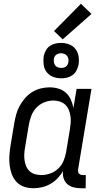

<svg xmlns="http://www.w3.org/2000/svg" viewBox="-20 -992 540 1020"><path d="M158 8Q132 8 108 0Q84 -8 67.5 -26Q51 -44 42.5 -67Q34 -90 31 -115.5Q28 -141 30 -167Q32 -193 36 -219L56 -339Q60 -362 66.5 -385.5Q73 -409 85 -430.5Q97 -452 113.5 -471Q130 -490 151 -503Q172 -516 196 -522Q220 -528 243 -528Q268 -528 291 -521Q314 -514 330.5 -499Q347 -484 356.5 -462.5Q366 -441 370 -418L387 -520H466L395 -93Q394 -86 395 -80Q396 -74 399.5 -70Q403 -66 408.5 -64Q414 -62 421 -62H436L435 8H409Q389 8 370 3Q351 -2 337.5 -14Q324 -26 318 -44.5Q312 -63 315 -83Q303 -63 286 -45Q269 -27 248 -15Q227 -3 204 2.5Q181 8 158 8ZM200 -62Q223 -62 247 -70.5Q271 -79 289.5 -96.5Q308 -114 317.5 -137Q327 -160 331 -183L351 -303Q354 -321 355.5 -339Q357 -357 354.5 -374.5Q352 -392 345.5 -408Q339 -424 327 -435.5Q315 -447 298 -452.5Q281 -458 263 -458Q239 -458 214.5 -448Q190 -438 172.5 -419Q155 -400 146 -376Q137 -352 133 -328L113 -208Q110 -191 109 -173.5Q108 -156 110.5 -139.5Q113 -123 119.5 -108Q126 -93 138 -82Q150 -71 166.5 -66.5Q183 -62 200 -62ZM305 -576Q282 -576 261.5 -584Q241 -592 228 -609Q215 -626 212 -648Q209 -670 212 -693Q215 -708 223 -723Q231 -738 244.5 -747.5Q258 -757 273.5 -760.5Q289 -764 304 -764Q327 -764 348 -756Q369 -748 381.5 -731Q394 -714 397.5 -692Q401 -670 397 -647Q394 -632 386 -617Q378 -602 364.5 -592.5Q351 -583 335.5 -579.5Q320 -576 305 -576ZM304 -631Q311 -631 317.5 -632.5Q324 -634 329.5 -638Q335 -642 338.5 -648Q342 -654 343 -661Q345 -670 343.5 -679Q342 -688 336.5 -695Q331 -702 322.5 -705.5Q314 -709 305 -709Q298 -709 292 -707.5Q286 -706 280 -702Q274 -698 270.5 -692Q267 -686 266 -679Q265 -670 266.5 -661Q268 -652 273 -645Q278 -638 286.5 -634.5Q295 -631 304 -631ZM313 -783 267 -827 410 -972 466 -918Z"/></svg>

Font: Iosevka Curly
Style: Italic
Weight: 400
Italic angle: -9°
Monospace: yes
Designer: Belleve Invis
Foundry: Belleve Invis
Version: Version 22.1.2; ttfautohint (v1.8.4)